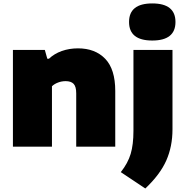

<svg xmlns="http://www.w3.org/2000/svg" viewBox="-20 -834 1054 1092"><path d="M53.5 -550H235L249 -500H258.5Q288.5 -528.5 331.2 -543.8Q374 -559 423.5 -559Q521 -559 578.2 -499.8Q635.5 -440.5 635.5 -316.5V0H413.5V-303Q413.5 -341.5 398.8 -357Q384 -372.5 353.5 -372.5Q330.5 -372.5 309.8 -364.5Q289 -356.5 275.5 -343.5V0H53.5ZM667 145Q707.5 94 723.2 41.2Q739 -11.5 739 -90V-550H961V-98Q961 -1 925.8 78.8Q890.5 158.5 806.5 238ZM714 -709Q714 -814.5 846 -814.5Q978 -814.5 978 -709Q978 -603.5 846 -603.5Q714 -603.5 714 -709Z"/></svg>

Font: Encode Sans Semi Expanded Black
Style: Regular
Weight: 900
Width: 6
Designer: Multiple Designers
Foundry: Impallari Type
Version: Version 2.000